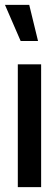

<svg xmlns="http://www.w3.org/2000/svg" viewBox="-36 -768 226 788"><path d="M-15.6 -748H84L120.1 -599.6H48.8ZM37.1 0V-503.9H132.8V0Z"/></svg>

Font: Post No Bills Colombo
Style: Bold
Weight: 800
Designer: Kosala Senevirathne, Siva Puranthara, Lasantha Premarathna, Tharique Azeez
Foundry: Mooniak
Version: Version 1.220 ; ttfautohint (v1.5)